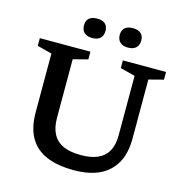

<svg xmlns="http://www.w3.org/2000/svg" viewBox="-128 -1018 1098 1146"><g transform="rotate(15 421.0 -445.0)"><path d="M635.5 -259.5V-627L544 -650.5V-698H811V-650.5L720.5 -627V-262Q720.5 -172 686.8 -111.2Q653 -50.5 588.5 -19.8Q524 11 431 11Q328.5 11 259.8 -18.5Q191 -48 156.2 -109.2Q121.5 -170.5 121.5 -264V-627L31 -650.5V-698H343.5V-650.5L253 -627V-266Q253 -204.5 274.5 -164.8Q296 -125 339 -106Q382 -87 447 -87Q509 -87 551 -105.2Q593 -123.5 614.2 -161.8Q635.5 -200 635.5 -259.5ZM332 -779.5Q299.5 -779.5 282.5 -795.8Q265.5 -812 265.5 -840.5Q265.5 -869.5 282.5 -884.5Q299.5 -899.5 332 -899.5Q365 -899.5 381.8 -884.5Q398.5 -869.5 398.5 -840.5Q398.5 -812 381.8 -795.8Q365 -779.5 332 -779.5ZM553 -779.5Q520.5 -779.5 503.5 -795.8Q486.5 -812 486.5 -840.5Q486.5 -869.5 503.5 -884.5Q520.5 -899.5 553 -899.5Q585.5 -899.5 602.5 -884.5Q619.5 -869.5 619.5 -840.5Q619.5 -812 602.5 -795.8Q585.5 -779.5 553 -779.5Z"/></g></svg>

Font: Newsreader 9pt Medium
Style: Regular
Weight: 500
Designer: Hugues Gentile
Foundry: Production Type
Version: Version 1.003